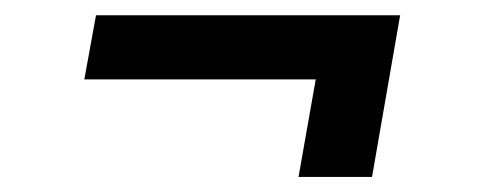

<svg xmlns="http://www.w3.org/2000/svg" viewBox="-20 -413 627 250"><path d="M464.4 -182.6H368.7L391.1 -309.6H89.8L105 -393.1H501Z"/></svg>

Font: TypoPRO Roboto Mono
Style: Bold Italic
Weight: 700
Designer: Google
Version: Version 2.000986; 2015; ttfautohint (v1.3)